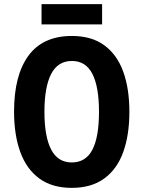

<svg xmlns="http://www.w3.org/2000/svg" viewBox="-20 -899 694 929"><path d="M606 -358Q606 -245 576 -162.5Q546 -80 484 -35Q422 10 327 10Q232 10 170 -35.5Q108 -81 78 -164Q48 -247 48 -359Q48 -535 118 -630Q188 -725 328 -725Q423 -725 484.5 -680Q546 -635 576 -553Q606 -471 606 -358ZM195 -358Q195 -238 227.5 -175.5Q260 -113 327 -113Q395 -113 427 -174.5Q459 -236 459 -358Q459 -479 427 -541.5Q395 -604 328 -604Q260 -604 227.5 -541Q195 -478 195 -358ZM474 -879V-781H181V-879Z"/></svg>

Font: Noto Sans Thai Cond
Style: Bold
Weight: 700
Width: 3
Designer: Monotype Design Team
Foundry: Monotype Imaging Inc.
Version: Version 2.002; ttfautohint (v1.8.4.7-5d5b)